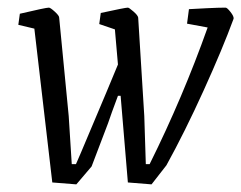

<svg xmlns="http://www.w3.org/2000/svg" viewBox="-20 -474 632 503"><path d="M592 -425Q563 -346 513.5 -237Q464 -128 416 -41L377 9L315 4L296 -223H289Q271 -175 263 -151L220 -38L180 9L117 4L70 -399L28 -409L32 -438Q100 -454 108 -454Q112 -454 123.5 -443.5Q135 -433 135 -428L160 -170L168 -44H179L192 -74Q277 -275 289 -305L281 -397L240 -411L244 -440Q308 -454 315 -454Q318 -454 329.5 -444Q341 -434 342 -428L358 -170L362 -44H372Q459 -219 524 -402L470 -412L475 -450Q491 -451 522 -452.5Q553 -454 571 -454Q575 -454 584 -442.5Q593 -431 592 -425Z"/></svg>

Font: Grenze Light
Style: Italic
Weight: 300
Italic angle: -10°
Designer: Renata Polastri
Foundry: Omnibus-Type
Version: Version 1.002; ttfautohint (v1.8)